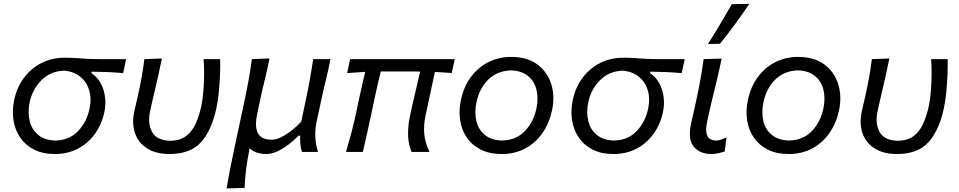

<svg xmlns="http://www.w3.org/2000/svg" viewBox="-20 -812 5122 1026"><path d="M274 11Q208 11 161.2 -13Q114.5 -37 87.2 -77.8Q60 -118.5 52 -169.8Q44 -221 55.5 -276Q69.5 -345 108 -396.2Q146.5 -447.5 202.2 -475.5Q258 -503.5 325 -503.5Q358.5 -503.5 384.5 -501.8Q410.5 -500 441.5 -498Q472.5 -496 521.5 -496H654L638 -421Q599 -425 557.5 -426.8Q516 -428.5 470 -429L468.5 -421Q515.5 -389.5 533 -331.5Q550.5 -273.5 537.5 -212Q523 -145.5 486.2 -95.2Q449.5 -45 395.2 -17Q341 11 274 11ZM277 -61Q351 -63 397.2 -111.5Q443.5 -160 458.5 -231.5Q470 -283.5 457.2 -327.8Q444.5 -372 410.5 -400.8Q376.5 -429.5 323 -434.5Q250 -432 201.8 -383.8Q153.5 -335.5 138.5 -265.5Q127.5 -212 138.5 -166Q149.5 -120 184 -91.2Q218.5 -62.5 277 -61Z M885.5 11Q813.5 11 766.5 -18.8Q719.5 -48.5 701.5 -100.2Q683.5 -152 698 -218.5Q702.5 -239.5 707 -257.8Q711.5 -276 715.5 -294Q728 -351 736.8 -398.5Q745.5 -446 751.5 -496L845 -499.5Q827.5 -413.5 810 -340.2Q792.5 -267 782 -217Q768 -152 792.8 -106.8Q817.5 -61.5 891 -59.5Q943 -61 975.2 -85.5Q1007.5 -110 1026 -151.8Q1044.5 -193.5 1056 -246Q1063 -280 1066.8 -325.5Q1070.5 -371 1070.8 -416.5Q1071 -462 1068 -496H1156.5Q1157.5 -461 1155.8 -414.5Q1154 -368 1149.2 -320.2Q1144.5 -272.5 1136.5 -234.5Q1111.5 -116.5 1054.8 -52.8Q998 11 885.5 11Z M1191 195Q1200 140 1210.5 87.2Q1221 34.5 1234 -27L1286 -271Q1300 -335.5 1309.2 -388.2Q1318.5 -441 1326 -496L1420 -499.5Q1409.5 -444.5 1396.2 -391.2Q1383 -338 1370.5 -279.5L1354.5 -203Q1340 -136.5 1357.8 -101Q1375.5 -65.5 1433 -65.5Q1455 -65.5 1482.5 -79Q1510 -92.5 1538 -114.2Q1566 -136 1589.5 -161.5L1614.5 -279Q1627 -338 1636.2 -389.8Q1645.5 -441.5 1653.5 -496H1745.5Q1736 -442 1722.5 -388.8Q1709 -335.5 1695.5 -271.5L1671 -157Q1663.5 -122 1664.8 -82Q1666 -42 1679.5 0H1593.5Q1586.5 -21 1585 -43.2Q1583.5 -65.5 1584 -87.5H1576Q1554.5 -65 1525.2 -42.2Q1496 -19.5 1464.2 -4.2Q1432.5 11 1404 11Q1345.5 11 1314 -19.5Q1302.5 37.5 1295.8 87.5Q1289 137.5 1287 192Z M1829 0Q1845 -55 1858.8 -106.8Q1872.5 -158.5 1885.5 -220.5L1895.5 -268.5Q1905.5 -314.5 1914.2 -353.5Q1923 -392.5 1931.5 -428L1835 -421.5L1851 -496H2410L2394 -421.5Q2372 -423.5 2349.2 -425Q2326.5 -426.5 2304 -427.5L2254 -194.5Q2243 -143 2247 -97Q2251 -51 2275 0H2179.5Q2162.5 -38.5 2160.8 -87Q2159 -135.5 2170.5 -190Q2181.5 -243.5 2195.2 -300.5Q2209 -357.5 2225 -429.5Q2211 -429.5 2196 -430H2015Q2006 -395 1997.5 -358.5Q1989 -322 1981 -282.5L1967 -216.5Q1954.5 -158.5 1943.2 -106.5Q1932 -54.5 1919 0Z M2661.5 11Q2595.5 11 2548.8 -12.8Q2502 -36.5 2474.5 -77Q2447 -117.5 2439 -168.8Q2431 -220 2442.5 -274.5Q2457.5 -348.5 2496.5 -400.8Q2535.5 -453 2591 -480.5Q2646.5 -508 2711.5 -508Q2797 -508 2851.2 -467.8Q2905.5 -427.5 2925.8 -362.2Q2946 -297 2930 -222.5Q2915 -152.5 2878 -100Q2841 -47.5 2785.8 -18.2Q2730.5 11 2661.5 11ZM2664.5 -61Q2739.5 -63.5 2785.5 -112.2Q2831.5 -161 2846.5 -232Q2858 -288 2846.5 -333.5Q2835 -379 2800.8 -406.5Q2766.5 -434 2711 -436Q2636 -433.5 2588.5 -386Q2541 -338.5 2526 -265Q2515 -211 2525.8 -165.2Q2536.5 -119.5 2571 -91Q2605.5 -62.5 2664.5 -61Z M3259 11Q3193 11 3146.2 -13Q3099.5 -37 3072.2 -77.8Q3045 -118.5 3037 -169.8Q3029 -221 3040.5 -276Q3054.5 -345 3093 -396.2Q3131.5 -447.5 3187.2 -475.5Q3243 -503.5 3310 -503.5Q3343.5 -503.5 3369.5 -501.8Q3395.5 -500 3426.5 -498Q3457.5 -496 3506.5 -496H3639L3623 -421Q3584 -425 3542.5 -426.8Q3501 -428.5 3455 -429L3453.5 -421Q3500.5 -389.5 3518 -331.5Q3535.5 -273.5 3522.5 -212Q3508 -145.5 3471.2 -95.2Q3434.5 -45 3380.2 -17Q3326 11 3259 11ZM3262 -61Q3336 -63 3382.2 -111.5Q3428.5 -160 3443.5 -231.5Q3455 -283.5 3442.2 -327.8Q3429.5 -372 3395.5 -400.8Q3361.5 -429.5 3308 -434.5Q3235 -432 3186.8 -383.8Q3138.5 -335.5 3123.5 -265.5Q3112.5 -212 3123.5 -166Q3134.5 -120 3169 -91.2Q3203.5 -62.5 3262 -61Z M3781 11Q3721 11 3687.8 -27.5Q3654.5 -66 3673 -152Q3681 -189.5 3687.5 -216.2Q3694 -243 3700 -272.5Q3714 -337.5 3723.2 -389.5Q3732.5 -441.5 3740 -496L3836.5 -499Q3817.5 -409 3798.5 -333Q3779.5 -257 3768 -204.5L3758.5 -159.5Q3748 -111.5 3759.8 -86.2Q3771.5 -61 3809 -61Q3819 -61 3831.5 -65.2Q3844 -69.5 3862.5 -78L3852.5 -2.5Q3840 2 3819.8 6.5Q3799.5 11 3781 11ZM3763 -577Q3797 -630 3828.5 -683.2Q3860 -736.5 3890.5 -789.5L3984.5 -791.5Q3947.5 -737 3908.2 -683.2Q3869 -629.5 3827 -578Z M4195 11Q4129 11 4082.2 -12.8Q4035.5 -36.5 4008 -77Q3980.5 -117.5 3972.5 -168.8Q3964.5 -220 3976 -274.5Q3991 -348.5 4030 -400.8Q4069 -453 4124.5 -480.5Q4180 -508 4245 -508Q4330.5 -508 4384.8 -467.8Q4439 -427.5 4459.2 -362.2Q4479.5 -297 4463.5 -222.5Q4448.5 -152.5 4411.5 -100Q4374.5 -47.5 4319.2 -18.2Q4264 11 4195 11ZM4198 -61Q4273 -63.5 4319 -112.2Q4365 -161 4380 -232Q4391.5 -288 4380 -333.5Q4368.5 -379 4334.2 -406.5Q4300 -434 4244.5 -436Q4169.5 -433.5 4122 -386Q4074.5 -338.5 4059.5 -265Q4048.5 -211 4059.2 -165.2Q4070 -119.5 4104.5 -91Q4139 -62.5 4198 -61Z M4773 11Q4701 11 4654 -18.8Q4607 -48.5 4589 -100.2Q4571 -152 4585.5 -218.5Q4590 -239.5 4594.5 -257.8Q4599 -276 4603 -294Q4615.5 -351 4624.2 -398.5Q4633 -446 4639 -496L4732.5 -499.5Q4715 -413.5 4697.5 -340.2Q4680 -267 4669.5 -217Q4655.5 -152 4680.2 -106.8Q4705 -61.5 4778.5 -59.5Q4830.5 -61 4862.8 -85.5Q4895 -110 4913.5 -151.8Q4932 -193.5 4943.5 -246Q4950.5 -280 4954.2 -325.5Q4958 -371 4958.2 -416.5Q4958.5 -462 4955.5 -496H5044Q5045 -461 5043.2 -414.5Q5041.5 -368 5036.8 -320.2Q5032 -272.5 5024 -234.5Q4999 -116.5 4942.2 -52.8Q4885.5 11 4773 11Z"/></svg>

Font: Commissioner Flair
Style: Italic
Weight: 400
Italic angle: -12°
Designer: Kostas Bartsokas
Foundry: Kostas Bartsokas
Version: Version 1.000; ttfautohint (v1.8.3)